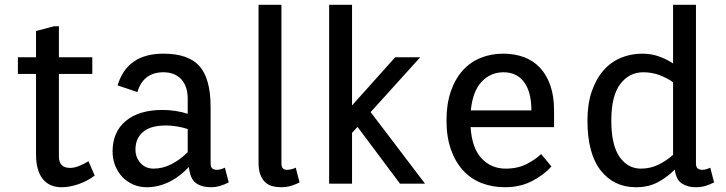

<svg xmlns="http://www.w3.org/2000/svg" viewBox="-20 -770 3044 805"><path d="M55 -530H131V-640L207 -660H227V-530H367V-460H227V-114Q227 -66 274 -66Q305 -66 351 -94L377 -34Q347 -11 309.5 2Q272 15 239 15Q186 15 158.5 -20.5Q131 -56 131 -124V-460H55Z M665 -467Q581 -467 556 -384L473 -412Q513 -545 665 -545Q770 -545 816.5 -492.5Q863 -440 863 -321V-85Q863 -69 870.5 -63.5Q878 -58 889 -58Q897 -58 906 -60.5Q915 -63 923 -67L939 -5Q923 3 904 9Q885 15 862 15Q826 15 801.5 -2.5Q777 -20 772 -70Q757 -54 738 -38.5Q719 -23 696.5 -11Q674 1 648.5 8Q623 15 595 15Q565 15 538.5 3.5Q512 -8 493 -28Q474 -48 463 -75.5Q452 -103 452 -135Q452 -217 507.5 -263Q563 -309 661 -309Q688 -309 715 -305Q742 -301 767 -293V-356Q767 -408 740 -437.5Q713 -467 665 -467ZM624 -63Q662 -63 698.5 -81.5Q735 -100 767 -132V-229Q746 -236 722 -240Q698 -244 675 -244Q650 -244 627 -239Q604 -234 586.5 -222Q569 -210 558.5 -190.5Q548 -171 548 -143Q548 -110 569 -86.5Q590 -63 624 -63Z M1160 -85Q1160 -69 1166.5 -63.5Q1173 -58 1184 -58Q1192 -58 1202 -60.5Q1212 -63 1220 -67L1236 -5Q1220 3 1201 9Q1182 15 1159 15Q1139 15 1122 10.5Q1105 6 1092 -6Q1079 -18 1071.5 -38Q1064 -58 1064 -88V-750H1160Z M1479 -238 1456 -213V0H1360V-750H1456V-328L1637 -530H1742L1534 -300L1762 0H1657Z M2100 -63Q2151 -63 2188.5 -82.5Q2226 -102 2249 -124L2292 -72Q2261 -37 2211 -11Q2161 15 2097 15Q2044 15 1999 -2.5Q1954 -20 1921.5 -55.5Q1889 -91 1870.5 -143.5Q1852 -196 1852 -265Q1852 -334 1870 -386.5Q1888 -439 1920 -474.5Q1952 -510 1995.5 -527.5Q2039 -545 2090 -545Q2137 -545 2176.5 -530.5Q2216 -516 2244 -486Q2272 -456 2287.5 -411.5Q2303 -367 2303 -307V-237H1953Q1959 -148 1999.5 -105.5Q2040 -63 2100 -63ZM2091 -467Q2037 -467 1999.5 -427.5Q1962 -388 1954 -307H2208Q2208 -384 2177.5 -425.5Q2147 -467 2091 -467Z M2646 15Q2554 15 2498.5 -55.5Q2443 -126 2443 -265Q2443 -334 2461 -386.5Q2479 -439 2510 -474.5Q2541 -510 2583 -527.5Q2625 -545 2673 -545Q2710 -545 2742.5 -533.5Q2775 -522 2802 -504V-750H2898V-85Q2898 -69 2905.5 -63.5Q2913 -58 2924 -58Q2932 -58 2941 -60.5Q2950 -63 2958 -67L2974 -5Q2958 3 2939 9Q2920 15 2897 15Q2863 15 2839 -0.5Q2815 -16 2809 -59Q2780 -29 2740 -7Q2700 15 2646 15ZM2667 -63Q2706 -63 2739.5 -79Q2773 -95 2802 -121V-425Q2779 -442 2746.5 -454.5Q2714 -467 2677 -467Q2618 -467 2580.5 -417.5Q2543 -368 2543 -265Q2543 -162 2577.5 -112.5Q2612 -63 2667 -63Z"/></svg>

Font: Orienta
Style: Regular
Weight: 400
Designer: Eduardo Rodriguez Tunni
Foundry: Eduardo Rodriguez Tunni
Version: Version 1.001